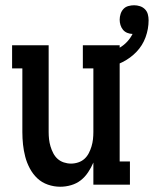

<svg xmlns="http://www.w3.org/2000/svg" viewBox="-20 -702 585 730"><path d="M209 8Q185 8 162 0Q139 -8 122 -24Q105 -40 93.5 -61.5Q82 -83 76 -106Q70 -129 67.5 -152.5Q65 -176 65 -200V-442H26V-530H165V-200Q165 -186 166.5 -172.5Q168 -159 172 -145.5Q176 -132 182.5 -119.5Q189 -107 199 -98Q209 -89 222.5 -84.5Q236 -80 250 -80Q264 -80 277.5 -84.5Q291 -89 301 -98Q311 -107 317.5 -119.5Q324 -132 328 -145.5Q332 -159 333.5 -172.5Q335 -186 335 -200V-442H295V-530H435V-88H474V0H335V-84Q327 -65 315 -47Q303 -29 287 -16.5Q271 -4 250.5 2Q230 8 209 8ZM385 -442 369 -495Q386 -499 403 -505.5Q420 -512 435.5 -521Q451 -530 463.5 -543.5Q476 -557 484 -573Q474 -573 464 -577Q454 -581 447.5 -589Q441 -597 438 -607Q435 -617 435 -627Q435 -638 438.5 -649Q442 -660 449.5 -668Q457 -676 468 -679Q479 -682 490 -682Q501 -682 512 -678.5Q523 -675 531 -667Q539 -659 542 -648Q545 -637 545 -625Q545 -592 533.5 -560.5Q522 -529 499 -505Q476 -481 446 -466Q416 -451 385 -442Z"/></svg>

Font: Iosevka Slab Semibold
Style: Regular
Weight: 600
Monospace: yes
Designer: Belleve Invis
Foundry: Belleve Invis
Version: Version 11.1.1; ttfautohint (v1.8.3)